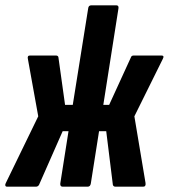

<svg xmlns="http://www.w3.org/2000/svg" viewBox="-44 -703 636 723"><path d="M-17 0Q-23 0 -24 -4.5Q-25 -9 -22 -14L100 -265L61 -481Q58 -494 69 -494H166Q175 -494 176 -487L201 -308H230L288 -671Q289 -683 300 -683H394Q404 -683 402 -671L345 -308H367L449 -487Q451 -494 460 -494H564Q576 -494 569 -481L462 -265L504 -14Q506 0 495 0H391Q383 0 381 -7L356 -209H329L298 -12Q296 0 286 0H192Q182 0 183 -12L214 -209H192L103 -7Q99 0 91 0Z"/></svg>

Font: Sofia Sans Extra Condensed ExtraBold
Style: Italic
Weight: 800
Italic angle: -9°
Designer: Botio Nikoltchev, Ani Petrova
Foundry: lettersoup
Version: Version 4.101; ttfautohint (v1.8.4.7-5d5b)